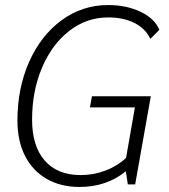

<svg xmlns="http://www.w3.org/2000/svg" viewBox="-20 -730 669 760"><path d="M344 -349H577L515 0H486L478 -52Q402 10 295 10Q220 10 164.5 -22Q109 -54 79 -113Q49 -172 49 -253Q49 -381 95.5 -485.5Q142 -590 224 -650Q306 -710 408 -710Q480 -710 536 -683.5Q592 -657 611 -612L575 -576Q556 -617 512.5 -639Q469 -661 408 -661Q323 -661 254.5 -608Q186 -555 146.5 -462.5Q107 -370 107 -256Q107 -152 157 -94.5Q207 -37 299 -37Q351 -37 398 -55Q445 -73 479 -105L514 -305H336Z"/></svg>

Font: Sarabun ExtraLight
Style: Italic
Weight: 275
Italic angle: -10°
Designer: Suppakit Chalermlarp | Katatrad Co.,Ltd.
Foundry: Cadson Demak Co.,Ltd.
Version: Version 1.000; ttfautohint (v1.6)